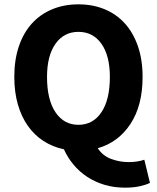

<svg xmlns="http://www.w3.org/2000/svg" viewBox="-20 -684 724 886"><path d="M342 -108Q409 -108 448 -166Q487 -224 487 -329Q487 -427 448 -482Q409 -537 342 -537Q275 -537 236 -482Q197 -427 197 -329Q197 -224 236 -166Q275 -108 342 -108ZM557 182Q505 182 461 168.5Q417 155 381.5 131.5Q346 108 319 75.5Q292 43 275 5Q223 -6 180.5 -33.5Q138 -61 108 -104Q78 -147 62 -203.5Q46 -260 46 -329Q46 -409 67.5 -471.5Q89 -534 128 -576.5Q167 -619 221.5 -641.5Q276 -664 342 -664Q408 -664 462.5 -641.5Q517 -619 556 -576Q595 -533 616.5 -470.5Q638 -408 638 -329Q638 -197 582 -112Q526 -27 431 0Q454 35 493 49.5Q532 64 574 64Q595 64 613.5 61Q632 58 646 53L672 160Q654 169 624.5 175.5Q595 182 557 182Z"/></svg>

Font: Font
Style: ¶
Weight: 700
Designer: Paul D. Hunt
Foundry: Adobe Systems Incorporated
Version: Version 3.000